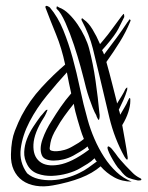

<svg xmlns="http://www.w3.org/2000/svg" viewBox="-20 -630 513 666"><path d="M422 -77Q420 -75 417 -79Q414 -83 412 -86Q377 -149 359.5 -221.5Q342 -294 325 -367Q314 -414 302 -462Q290 -510 264 -558Q261 -564 264 -566Q266 -567 267 -565.5Q268 -564 271 -562Q287 -551 301 -528Q315 -505 327 -477L338 -490Q355 -510 370 -531Q385 -552 401 -573Q403 -575 406 -579Q409 -583 410 -581Q411 -577 411 -572Q411 -570 410 -569Q402 -552 390.5 -530Q379 -508 349 -473L334 -456Q336 -453 337.5 -449.5Q339 -446 341 -441Q364 -471 384.5 -499Q405 -527 422 -553Q424 -555 425 -556.5Q426 -558 427 -560Q428 -562 429 -563Q435 -561 432 -556Q417 -519 395.5 -484.5Q374 -450 349 -415Q360 -376 369.5 -338Q379 -300 385 -277L386 -271Q394 -284 401.5 -296Q409 -308 415 -321Q417 -323 418 -324.5Q419 -326 421 -326Q422 -328 421.5 -323.5Q421 -319 421 -318Q416 -301 408.5 -284Q401 -267 392 -249Q394 -245 395 -240.5Q396 -236 397 -232Q405 -246 412.5 -258.5Q420 -271 423 -279Q424 -281 425 -283Q426 -285 427 -287Q428 -289 429 -290Q432 -290 432 -286.5Q432 -283 432 -279Q432 -263 425 -241Q418 -219 404 -196Q409 -167 414 -140Q419 -113 422 -90Q423 -86 423 -81.5Q423 -77 422 -77ZM322 -214Q321 -214 317.5 -221Q314 -228 314 -230Q308 -240 301.5 -256.5Q295 -273 289 -290.5Q283 -308 278.5 -325Q274 -342 271 -355Q269 -364 259.5 -398.5Q250 -433 236.5 -474Q223 -515 207 -551Q191 -587 177 -599Q175 -601 176 -603Q177 -605 177 -607Q177 -609 180 -607Q183 -605 185 -604Q202 -598 218.5 -582Q235 -566 249 -545.5Q263 -525 273.5 -503Q284 -481 289 -462Q303 -409 311.5 -349.5Q320 -290 325 -236Q326 -234 325.5 -224.5Q325 -215 322 -214ZM469 -5Q466 -4 461 -4H458Q439 -8 426 -13Q413 -18 397 -40Q389 -47 380.5 -60.5Q372 -74 365 -87Q358 -100 354.5 -110Q351 -120 355 -122Q356 -123 360 -120.5Q364 -118 368 -113.5Q372 -109 375.5 -104Q379 -99 381 -97Q389 -85 398.5 -74.5Q408 -64 416 -55Q429 -42 439.5 -31Q450 -20 466 -12Q473 -9 469 -5ZM236 -270Q218 -248 203 -227Q188 -206 177 -186Q159 -157 155 -134.5Q151 -112 153 -112Q153 -109 159.5 -107Q166 -105 177.5 -105.5Q189 -106 203.5 -110Q218 -114 233 -123Q244 -129 252.5 -134.5Q261 -140 271 -148Q264 -165 259 -181.5Q254 -198 249 -215Q245 -229 241.5 -242.5Q238 -256 236 -270ZM329 -53Q301 -29 260 -13Q219 3 164 13Q132 19 104.5 14.5Q77 10 57.5 -4Q38 -18 27.5 -41Q17 -64 18 -95Q19 -144 31.5 -176Q44 -208 55 -229Q83 -282 124 -326.5Q165 -371 206 -406Q194 -463 174.5 -510.5Q155 -558 138 -603Q137 -607 138 -608Q140 -611 145.5 -608.5Q151 -606 153 -604Q181 -571 199.5 -525.5Q218 -480 232 -429Q246 -378 257.5 -323Q269 -268 284 -215Q293 -182 307.5 -148.5Q322 -115 341 -85.5Q360 -56 384 -33.5Q408 -11 437 0H444H438Q403 0 376 -15Q349 -30 329 -53ZM308 -81Q297 -70 284 -62Q271 -54 259 -47Q241 -36 214.5 -28.5Q188 -21 161 -20Q134 -19 110.5 -27.5Q87 -36 75 -58Q63 -80 64 -103Q65 -126 73.5 -148Q82 -170 95.5 -190.5Q109 -211 121 -227Q126 -232 133.5 -241.5Q141 -251 145 -249Q145 -248 140 -237Q135 -226 132 -222Q98 -169 96 -129Q94 -89 117 -70Q140 -51 184 -58.5Q228 -66 285 -108L289 -111Q286 -115 284 -122Q273 -113 260.5 -105.5Q248 -98 234 -90Q217 -81 199.5 -77Q182 -73 166.5 -73Q151 -73 140 -77.5Q129 -82 125 -92Q116 -114 127.5 -147Q139 -180 160 -212Q174 -235 190.5 -259Q207 -283 227 -306Q223 -324 219 -343Q215 -362 212 -379Q179 -343 143 -299Q107 -255 82.5 -208Q58 -161 52 -114.5Q46 -68 74 -29Q90 -15 112.5 -9.5Q135 -4 160 -5Q185 -6 210 -13Q235 -20 255 -30Q272 -38 286.5 -48.5Q301 -59 316 -70Q313 -72 311.5 -75Q310 -78 308 -81Z"/></svg>

Font: mr_AkronimG
Style: Regular
Weight: 400
Version: Version 1.002 April 14, 2020